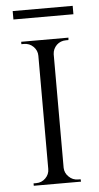

<svg xmlns="http://www.w3.org/2000/svg" viewBox="-53 -764 412 797"><g transform="rotate(-5 153.0 -365.0)"><path d="M31 -730H281V-695H31ZM252 0H55V-10H66Q89 -10 105 -26Q121 -42 121 -64V-536Q121 -558 105 -574Q89 -590 66 -590H55V-600H252L251 -590H241Q218 -590 202 -575Q186 -559 185 -537V-63Q186 -41 202 -26Q218 -10 241 -10H251Z"/></g></svg>

Font: Cinzel(RUS BY LYAJKA)
Style: Regular
Weight: 400
Designer: Natanael Gama
Version: Version 1.001;PS 001.001;hotconv 1.0.56;makeotf.lib2.0.21325